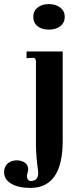

<svg xmlns="http://www.w3.org/2000/svg" viewBox="-110 -677 392 940"><path d="M39 243Q-21 243 -55.5 222Q-90 201 -90 166Q-90 140 -73 124Q-56 108 -27 108Q-6 108 11 119Q28 130 28 153Q28 158 25 169Q22 180 22 184Q22 197 27.5 203.5Q33 210 44 209Q83 207 76 156Q67 92 66 37V-374Q66 -394 53 -394L20 -392V-425H197V12Q197 243 39 243ZM129 -532Q95 -532 74 -548.5Q53 -565 53 -595Q53 -623 74 -640Q95 -657 129 -657Q163 -657 185 -640Q207 -623 207 -595Q207 -566 185.5 -549Q164 -532 129 -532Z"/></svg>

Font: UnnaBold
Style: Bold
Weight: 700
Designer: Jorge de Buen Unna
Foundry: Omnibus-Type
Version: Version 2.008;hotconv 1.0.109;makeotfexe 2.5.65596